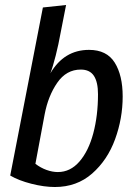

<svg xmlns="http://www.w3.org/2000/svg" viewBox="-20 -730 544 770"><path d="M182 -436Q237 -530 337 -530Q408 -530 440 -479Q472 -428 472 -343Q472 -255 441.5 -171.5Q411 -88 349.5 -34Q288 20 200 20Q157 20 106 7Q55 -6 21 -26L152 -700L245 -710L223 -598Q215 -553 203.5 -507.5Q192 -462 182 -436ZM212 -40Q262 -40 298.5 -82Q335 -124 354 -195Q373 -266 373 -352Q373 -401 356.5 -426Q340 -451 304 -451Q246 -451 209.5 -398Q173 -345 159 -271L122 -73Q143 -57 166.5 -48.5Q190 -40 212 -40Z"/></svg>

Font: Sansita Light Italic
Style: Regular
Weight: 300
Italic angle: -11°
Designer: Pablo Cosgaya
Foundry: Omnibus-Type
Version: Version 1.006